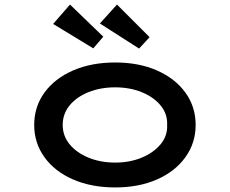

<svg xmlns="http://www.w3.org/2000/svg" viewBox="-20 -812 1008 842"><path d="M485 10Q381 10 300.5 -25Q220 -60 175 -122.5Q130 -185 130 -264Q130 -344 175 -406Q220 -468 300.5 -503Q381 -538 485 -538Q589 -538 668.5 -503Q748 -468 793 -406Q838 -344 838 -264Q838 -185 793 -122.5Q748 -60 668.5 -25Q589 10 485 10ZM485 -99Q549 -99 601 -120.5Q653 -142 684 -179Q715 -216 713 -264Q715 -313 684 -350Q653 -387 601 -408Q549 -429 485 -429Q421 -429 368.5 -408Q316 -387 285.5 -350Q255 -313 255 -264Q255 -216 285.5 -179Q316 -142 368.5 -120.5Q421 -99 485 -99ZM590 -599 418 -709 493 -792 636 -649ZM389 -600 213 -707 287 -792 433 -651Z"/></svg>

Font: Lexend Zetta Medium
Style: Regular
Weight: 500
Designer: Bonnie Shaver-Troup, Thomas Jockin
Foundry: Lexend
Version: Version 1.007